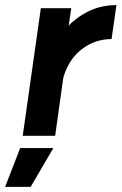

<svg xmlns="http://www.w3.org/2000/svg" viewBox="-37 -532 476 752"><path d="M-17 200H83L172 48H42ZM123 -500 52 0H179L211 -228Q232 -300 283 -339Q335 -379 400 -379L419 -512Q356 -512 304 -485Q275 -470 248 -447Q244 -444 240 -440Q236 -436 232 -431L242 -500Z"/></svg>

Font: Unageo
Style: Bold-Italic
Weight: 700
Designer: Richard Sepsi
Foundry: Richard Sepsi
Version: Version 2.000